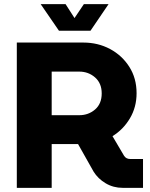

<svg xmlns="http://www.w3.org/2000/svg" viewBox="-20 -905 724 925"><path d="M61 0V-700H381Q452 -700 510 -669Q568 -638 603 -583Q638 -528 638 -456Q638 -389 606 -335Q574 -281 522 -249L578 -154Q588 -139 607 -139H669V0H571Q526 0 489 -22Q452 -44 431 -78L356 -211H229V0ZM229 -350H362Q406 -350 438 -377.5Q470 -405 470 -455Q470 -504 438 -532Q406 -560 362 -560H229ZM264 -757 176 -885H296L339 -818L384 -885H503L416 -757Z"/></svg>

Font: MuseoModerno
Style: Bold
Weight: 700
Designer: Pablo Cosgaya, Héctor Gatti, Marcela Romero, and the Authors of The MuseoModerno Project.
Foundry: Omnibus-Type Team
Version: Version 1.001